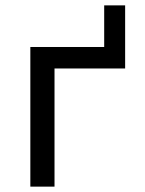

<svg xmlns="http://www.w3.org/2000/svg" viewBox="-20 -695 540 715"><path d="M93 0V-520H368V-675H446V-440H183V0Z"/></svg>

Font: Iosevka Medium
Style: Regular
Weight: 500
Monospace: yes
Designer: Belleve Invis
Foundry: Belleve Invis
Version: Version 32.5.0; ttfautohint (v1.8.4)